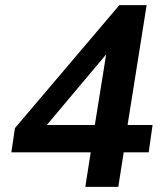

<svg xmlns="http://www.w3.org/2000/svg" viewBox="-20 -725 640 745"><path d="M311 0 332 -134H24L38 -228L443 -705H549L475 -240H572L557 -134H460L439 0ZM348 -240 398 -552H424L133 -206L137 -240Z"/></svg>

Font: Nunito Sans 12pt
Style: Bold Italic
Weight: 700
Italic angle: -9°
Designer: Vernon Adams
Foundry: Vernon Adams
Version: Version 3.101;gftools[0.9.27]